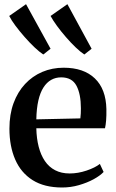

<svg xmlns="http://www.w3.org/2000/svg" viewBox="-20 -864 541 896"><path d="M270 11Q187 11 132.5 -23.2Q78 -57.5 51 -119.5Q24 -181.5 24 -263.5Q24 -330 43.2 -382.5Q62.5 -435 97 -472Q131.5 -509 177.5 -528.5Q223.5 -548 277 -548Q370.5 -548 422.5 -498.2Q474.5 -448.5 476.5 -355Q477 -323.5 475.2 -302Q473.5 -280.5 470 -265.5H149.5Q150.5 -218 160.5 -179.2Q170.5 -140.5 189.5 -112.5Q208.5 -84.5 237.5 -69.5Q266.5 -54.5 305 -54.5Q344 -54.5 384 -68Q424 -81.5 446 -99L463.5 -61.5Q447 -44 416.8 -27.5Q386.5 -11 348.2 0Q310 11 270 11ZM149.5 -307 355 -311.5Q356.5 -322.5 357 -334.8Q357.5 -347 357.5 -358.5Q357.5 -425 336.8 -464Q316 -503 265.5 -503Q239.5 -503 218.8 -491.2Q198 -479.5 182.8 -455.8Q167.5 -432 159 -395Q150.5 -358 149.5 -307ZM181.5 -610Q164 -621.5 141 -643.2Q118 -665 94.8 -691.5Q71.5 -718 52.2 -743.8Q33 -769.5 23 -789.5L101.5 -844.5L216 -636.5L182.5 -610ZM373 -610Q355.5 -621.5 333 -643Q310.5 -664.5 287.8 -690.8Q265 -717 246 -743Q227 -769 216 -789.5L294.5 -844.5L407.5 -636.5L374 -610Z"/></svg>

Font: Merriweather 72pt SemiBold
Style: Regular
Weight: 600
Version: Version 2.100